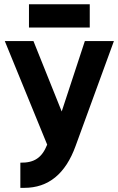

<svg xmlns="http://www.w3.org/2000/svg" viewBox="-20 -696 565 916"><path d="M408.2 -675.8Q408.2 -648.4 408.2 -564.5Q335.9 -564.5 118.2 -564.5Q118.2 -591.8 118.2 -675.8Q190.4 -675.8 408.2 -675.8ZM384.8 -500Q419.9 -500 523.4 -500Q477.5 -375 340.8 0Q268.6 200.2 95.7 200.2Q85.9 200.2 77.1 200.2Q77.1 160.2 77.1 80.1Q127.9 81.1 157.2 60.5Q186.5 41 205.1 -5.9Q137.7 -170.9 2.9 -500Q37.1 -500 139.6 -500Q173.8 -416 274.4 -164.1Q301.8 -248 384.8 -500Z"/></svg>

Font: LeFont
Style: Regular
Weight: 700
Designer: Leryon MEDIA
Version: Version 1.0